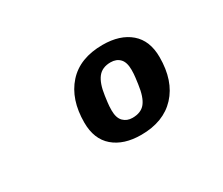

<svg xmlns="http://www.w3.org/2000/svg" viewBox="-67 -854 735 633"><g transform="rotate(-30 300.0 -537.5)"><path d="M322 -377Q256 -377 217.5 -410Q179 -443 179 -506Q179 -594 225.5 -646Q272 -698 359 -698Q425 -698 463.5 -665Q502 -632 502 -569Q502 -479 454.5 -428Q407 -377 322 -377ZM325 -440Q358 -440 374 -460.5Q390 -481 396 -526Q400 -554 400.5 -563.5Q401 -573 401 -579Q401 -608 388 -621.5Q375 -635 353 -635Q321 -635 304.5 -614Q288 -593 282 -549Q278 -521 277.5 -511.5Q277 -502 277 -496Q277 -467 290.5 -453.5Q304 -440 325 -440Z"/></g></svg>

Font: Chivo Mono
Style: Bold Italic
Weight: 700
Italic angle: -8.05°
Monospace: yes
Version: Version 1.008